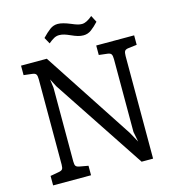

<svg xmlns="http://www.w3.org/2000/svg" viewBox="-128 -1007 1019 1115"><g transform="rotate(-15 381.5 -449.5)"><path d="M733 -720V-663L683 -657Q665 -655 659.5 -646.5Q654 -638 654 -617V0H585L220 -551L195 -599L202 -548V-104Q202 -84 207.5 -76.5Q213 -69 231 -66L281 -57V0H53V-57L103 -66Q121 -69 126.5 -76.5Q132 -84 132 -104V-617Q132 -638 126.5 -646.5Q121 -655 103 -657L53 -663V-720H208L563 -178L596 -118L584 -179V-617Q584 -638 578.5 -646.5Q573 -655 556 -657L505 -663V-720ZM247 -802 226 -840Q253 -868 274 -883.5Q295 -899 321 -899Q349 -899 397 -879Q418 -870 431.5 -866Q445 -862 458 -862Q485 -862 521 -893L542 -853Q519 -828 497.5 -812Q476 -796 450 -796Q433 -796 416 -801Q399 -806 377 -816Q357 -825 342 -829.5Q327 -834 312 -834Q295 -834 280 -825.5Q265 -817 247 -802Z"/></g></svg>

Font: Enriqueta
Style: Regular
Weight: 400
Designer: Viviana Monsalve, Gustavo Ibarra
Foundry: 72Puntos
Version: Version 2.000